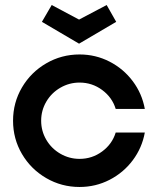

<svg xmlns="http://www.w3.org/2000/svg" viewBox="-20 -738 629 765"><path d="M32 -257Q32 -329 67.5 -389.5Q103 -450 164 -485.5Q225 -521 297 -521Q361 -521 416.5 -492.5Q472 -464 509 -414.5Q546 -365 557 -304H441Q427 -350 387 -379.5Q347 -409 297 -409Q256 -409 220.5 -388.5Q185 -368 164.5 -333Q144 -298 144 -257Q144 -216 164.5 -181Q185 -146 220.5 -125.5Q256 -105 297 -105Q347 -105 387 -134.5Q427 -164 441 -210H557Q546 -149 509 -99.5Q472 -50 416.5 -21.5Q361 7 297 7Q225 7 164 -28.5Q103 -64 67.5 -124.5Q32 -185 32 -257ZM147 -651 186 -718 295 -660 405 -718 443 -651 295 -564Z"/></svg>

Font: Lineal Medium
Style: Regular
Weight: 600
Designer: Created by Frank Adebiaye with contributions from Anton Moglia & Ariel Martín Pérez
Created by Frank ADEBIAYE with FontF
Foundry: Velvetyne Type Foundry
Version: Version 2.000